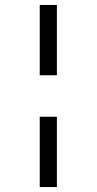

<svg xmlns="http://www.w3.org/2000/svg" viewBox="-20 -722 390 773"><path d="M140 -702H209V-419H140ZM140 -252H209V31H140Z"/></svg>

Font: Iansui 0.93
Style: Regular
Weight: 400
Designer: But Ko / Fontworks Inc.
Foundry: zi-hi.com / Fontworks Inc.
Version: Version 0.931